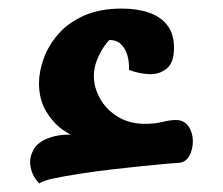

<svg xmlns="http://www.w3.org/2000/svg" viewBox="-20 -413 520 448"><path d="M72 15Q56 0 51.5 -23Q47 -46 60 -66.5Q73 -87 109 -95.5Q145 -104 209 -91L163 -92Q148 -95 126 -110.5Q104 -126 87.5 -153.5Q71 -181 71 -219Q71 -246 82 -276.5Q93 -307 116 -333.5Q139 -360 176 -376.5Q213 -393 264 -393Q300 -393 327.5 -383.5Q355 -374 370.5 -354Q386 -334 386 -301Q386 -267 369 -253Q352 -239 328 -240Q304 -241 281 -250Q282 -266 277.5 -283Q273 -300 261 -311Q249 -322 226 -319L241 -325Q234 -320 224 -306Q214 -292 206.5 -273.5Q199 -255 199 -235Q199 -209 213.5 -183Q228 -157 255 -140.5Q282 -124 319 -124Q341 -124 359 -128.5Q377 -133 390 -133Q410 -133 420 -118Q430 -103 430 -83.5Q430 -64 421.5 -49Q413 -34 397 -33Q393 -33 370 -31Q347 -29 312.5 -25.5Q278 -22 239.5 -17.5Q201 -13 165.5 -7.5Q130 -2 104.5 3.5Q79 9 72 15Z"/></svg>

Font: El Messiri
Style: Regular
Weight: 400
Designer: Mohamed Gaber
Foundry: Kief Type Foundry
Version: Version 2.020